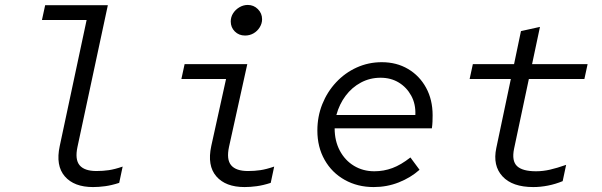

<svg xmlns="http://www.w3.org/2000/svg" viewBox="-20 -748 2440 778"><path d="M357 10Q280 10 242.5 -33.5Q205 -77 222 -156L331 -667H150L163 -727H417L294 -153Q283 -102 302.5 -78.5Q322 -55 371 -55Q397 -55 421 -58.5Q445 -62 477 -73L463 -7Q432 3 406 6.5Q380 10 357 10Z M973 -604Q948 -604 931.5 -620.5Q915 -637 915 -661Q915 -679 924.5 -694Q934 -709 950 -718.5Q966 -728 984 -728Q1008 -728 1025 -711Q1042 -694 1042 -670Q1042 -653 1032.5 -637.5Q1023 -622 1007.5 -613Q992 -604 973 -604ZM971 10Q894 10 856.5 -33.5Q819 -77 836 -156L896 -428H715L728 -488H982L908 -153Q897 -102 916.5 -78.5Q936 -55 985 -55Q1011 -55 1035 -58.5Q1059 -62 1091 -73L1077 -7Q1046 3 1020 6.5Q994 10 971 10Z M1494 10Q1429 10 1377 -19Q1325 -48 1295.5 -100Q1266 -152 1266 -219Q1266 -276 1286 -326Q1306 -376 1342 -414.5Q1378 -453 1425.5 -474.5Q1473 -496 1527 -496Q1587 -496 1633.5 -468.5Q1680 -441 1706.5 -392.5Q1733 -344 1733 -281Q1733 -268 1732.5 -255Q1732 -242 1730 -228H1336Q1336 -177 1357 -137.5Q1378 -98 1414.5 -76Q1451 -54 1497 -54Q1535 -54 1570 -67Q1605 -80 1643 -110L1680 -60Q1644 -28 1596 -9Q1548 10 1494 10ZM1343 -282H1663Q1665 -326 1646.5 -360Q1628 -394 1596 -413.5Q1564 -433 1522 -433Q1479 -433 1442.5 -413.5Q1406 -394 1380.5 -360Q1355 -326 1343 -282Z M2141 10Q2056 10 2016 -33.5Q1976 -77 1991 -148L2050 -428H1883L1896 -488H2063L2091 -622L2168 -639L2136 -488H2361L2348 -428H2123L2063 -145Q2053 -96 2075 -75Q2097 -54 2152 -54Q2180 -54 2208.5 -60.5Q2237 -67 2274 -80L2260 -14Q2231 -2 2200.5 4Q2170 10 2141 10Z"/></svg>

Font: Red Hat Mono
Style: Italic
Weight: 400
Italic angle: -12°
Monospace: yes
Designer: Pentagram, MCKL
Foundry: MCKL
Version: Version 1.030